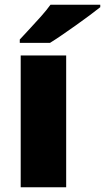

<svg xmlns="http://www.w3.org/2000/svg" viewBox="-20 -786 441 806"><path d="M257.8 0H66.9V-553.2H257.8ZM400.9 -766.1V-755.9Q383.3 -741.7 356 -721.4Q328.6 -701.2 298.1 -679.4Q267.6 -657.7 239 -638.2Q210.4 -618.7 189.9 -606H63V-620.1Q80.1 -638.7 104 -664.3Q127.9 -689.9 151.9 -716.8Q175.8 -743.7 191.9 -766.1Z"/></svg>

Font: Open Sans ExtraBold
Style: Regular
Weight: 800
Designer: Monotype Design Team
Foundry: Monotype Imaging Inc.
Version: Version 3.003; ttfautohint (v1.8.4)